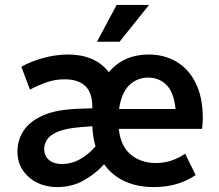

<svg xmlns="http://www.w3.org/2000/svg" viewBox="-20 -751 894 782"><path d="M51 -134Q51 -180 76 -218.5Q101 -257 155.5 -281Q210 -305 300 -308L356 -310V-315Q356 -374 327 -401Q298 -428 244 -428Q204 -428 169 -415.5Q134 -403 102 -386L67 -479Q103 -500 155 -514.5Q207 -529 258 -529Q311 -529 353.5 -511Q396 -493 423 -457Q484 -529 586 -529Q649 -529 699 -499.5Q749 -470 777.5 -412Q806 -354 806 -269Q806 -258 805 -246.5Q804 -235 803 -226H464Q471 -156 512.5 -121.5Q554 -87 615 -87Q649 -87 679.5 -97.5Q710 -108 734 -125L777 -38Q705 11 607 11Q540 11 488.5 -12.5Q437 -36 404 -82Q367 -41 319 -15Q271 11 212 11Q168 11 131.5 -7Q95 -25 73 -57.5Q51 -90 51 -134ZM465 -307H695Q688 -376 657.5 -405.5Q627 -435 584 -435Q538 -435 506 -403.5Q474 -372 465 -307ZM160 -145Q160 -116 179.5 -99.5Q199 -83 231 -83Q271 -83 306 -102.5Q341 -122 369 -155Q358 -192 356 -237L306 -233Q248 -228 216.5 -215Q185 -202 172.5 -183.5Q160 -165 160 -145ZM375 -581 455 -731H587L467 -581Z"/></svg>

Font: Radio Canada Medium
Style: Regular
Weight: 500
Designer: Charles Daoud, Etienne Aubert Bonn, Alexandre Saumier Demers, Jacques Le Bailly
Foundry: Radio-Canada
Version: Version 2.104; ttfautohint (v1.8.4.7-5d5b);gftools[0.9.28.de